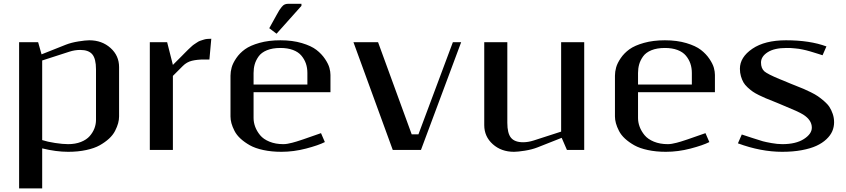

<svg xmlns="http://www.w3.org/2000/svg" viewBox="-20 -812 4580 1040"><path d="M208.5 -484.4V-53.2Q236.8 -43.9 278.1 -37.6Q319.3 -31.2 349.1 -31.2Q388.2 -31.2 418.5 -43.2Q448.7 -55.2 465.8 -74.7Q482.9 -94.2 491.5 -116.7Q500 -139.2 500 -162.6V-436.5Q500 -493.7 480 -517.6Q460 -541.5 414.6 -541.5Q385.3 -541.5 356.4 -532.2ZM83.5 -583.5H186.5L205.1 -517.6L336.4 -569.8Q366.2 -581.5 404.8 -587.6Q443.4 -593.8 463.4 -593.8Q532.2 -593.8 578.6 -552.2Q625 -510.7 625 -448.7V-181.2Q625 -163.6 619.9 -144.5Q614.7 -125.5 603.3 -103Q591.8 -80.6 570.6 -61Q549.3 -41.5 520.3 -25.1Q491.2 -8.8 447 0.7Q402.8 10.3 349.1 10.3Q283.7 10.3 208.5 -8.3V208.5H83.5Z M1114.3 -489.7H1085Q1047.9 -489.7 1019.8 -482.9Q991.7 -476.1 970.7 -455.1L916.5 -400.9V0H791.5V-583.5H885.3L916.5 -460.4L964.4 -508.3Q967.8 -511.7 981.7 -525.9Q995.6 -540 999 -543.2Q1002.4 -546.4 1014.2 -557.4Q1025.9 -568.4 1030.5 -571Q1035.2 -573.7 1045.7 -581.1Q1056.2 -588.4 1063 -590.6Q1069.8 -592.8 1080.6 -596.4Q1091.3 -600.1 1101.8 -601.1Q1112.3 -602.1 1124.5 -602.1Z M1612.8 -780.3 1478 -629.4 1438.5 -659.2 1477.1 -729Q1488.3 -749 1492.7 -756.3Q1497.1 -763.7 1505.6 -774.2Q1514.2 -784.7 1522.5 -788.1Q1530.8 -791.5 1542 -791.5H1612.8ZM1514.6 -31.2Q1524.9 -31.2 1537.1 -33.2Q1549.3 -35.2 1562.7 -38.8Q1576.2 -42.5 1585.4 -45.2Q1594.7 -47.9 1607.2 -52.2Q1619.6 -56.6 1622.1 -57.1L1718.8 -90.8L1739.7 -42.5Q1705.1 -24.9 1637.9 -7.3Q1570.8 10.3 1504.4 10.3Q1450.7 10.3 1406.5 0.7Q1362.3 -8.8 1333.3 -25.1Q1304.2 -41.5 1283 -61Q1261.7 -80.6 1250.2 -103Q1238.8 -125.5 1233.6 -144.5Q1228.5 -163.6 1228.5 -181.2V-401.9Q1228.5 -423.8 1234.9 -446.8Q1241.2 -469.7 1259.8 -497.1Q1278.3 -524.4 1307.1 -545.2Q1335.9 -565.9 1385.7 -579.8Q1435.5 -593.8 1499 -593.8Q1564.5 -593.8 1615.2 -578.6Q1666 -563.5 1694.1 -541.7Q1722.2 -520 1740.5 -492.7Q1758.8 -465.3 1764.4 -444.3Q1770 -423.3 1770 -406.2V-312.5H1353.5V-172.9Q1353.5 -148.9 1362.3 -125.2Q1371.1 -101.6 1388.9 -79.8Q1406.7 -58.1 1439.5 -44.7Q1472.2 -31.2 1514.6 -31.2ZM1353.5 -354H1645V-416.5Q1645 -444.3 1637 -467.8Q1628.9 -491.2 1612.5 -510.7Q1596.2 -530.3 1567.1 -541.3Q1538.1 -552.2 1499 -552.2Q1456.1 -552.2 1425.8 -539.8Q1395.5 -527.3 1380.6 -506.1Q1365.7 -484.9 1359.6 -463.1Q1353.5 -441.4 1353.5 -416.5Z M2260.3 0H2107.4Q2107.4 0 1894.5 -583.5H2027.8L2210 -84.5H2246.6L2433.1 -583.5H2478Z M2603 -583.5Q2603 -583.5 2728 -583.5V-147Q2728 -89.8 2748 -65.7Q2768.1 -41.5 2813.5 -41.5Q2841.3 -41.5 2871.6 -51.3L3019.5 -99.1V-583.5H3144.5V0H3050.8L3022.5 -65.4L2891.6 -13.7Q2861.8 -2 2823 4.2Q2784.2 10.3 2764.2 10.3Q2695.3 10.3 2649.2 -31Q2603 -72.3 2603 -134.3Z M3597.2 -31.2Q3607.4 -31.2 3619.6 -33.2Q3631.8 -35.2 3645.3 -38.8Q3658.7 -42.5 3668 -45.2Q3677.2 -47.9 3689.7 -52.2Q3702.1 -56.6 3704.6 -57.1L3801.3 -90.8L3822.3 -42.5Q3787.6 -24.9 3720.5 -7.3Q3653.3 10.3 3586.9 10.3Q3533.2 10.3 3489 0.7Q3444.8 -8.8 3415.8 -25.1Q3386.7 -41.5 3365.5 -61Q3344.2 -80.6 3332.8 -103Q3321.3 -125.5 3316.2 -144.5Q3311 -163.6 3311 -181.2V-401.9Q3311 -423.8 3317.4 -446.8Q3323.7 -469.7 3342.3 -497.1Q3360.8 -524.4 3389.6 -545.2Q3418.5 -565.9 3468.3 -579.8Q3518.1 -593.8 3581.5 -593.8Q3647 -593.8 3697.8 -578.6Q3748.5 -563.5 3776.6 -541.7Q3804.7 -520 3823 -492.7Q3841.3 -465.3 3846.9 -444.3Q3852.5 -423.3 3852.5 -406.2V-312.5H3436V-172.9Q3436 -148.9 3444.8 -125.2Q3453.6 -101.6 3471.4 -79.8Q3489.3 -58.1 3522 -44.7Q3554.7 -31.2 3597.2 -31.2ZM3436 -354H3727.5V-416.5Q3727.5 -444.3 3719.5 -467.8Q3711.4 -491.2 3695.1 -510.7Q3678.7 -530.3 3649.7 -541.3Q3620.6 -552.2 3581.5 -552.2Q3538.6 -552.2 3508.3 -539.8Q3478 -527.3 3463.1 -506.1Q3448.2 -484.9 3442.1 -463.1Q3436 -441.4 3436 -416.5Z M4217.8 -31.2Q4291 -31.2 4334.2 -58.8Q4377.4 -86.4 4377.4 -120.6Q4377.4 -161.6 4330.6 -191.4Q4305.2 -207.5 4223.1 -240.7Q4210.4 -246.1 4201.2 -250Q4189.9 -254.9 4164.8 -264.9Q4139.6 -274.9 4126.5 -280.3Q4113.3 -285.6 4091.6 -296.4Q4069.8 -307.1 4057.6 -315.7Q4045.4 -324.2 4030.3 -337.9Q4015.1 -351.6 4007.1 -365.7Q3999 -379.9 3993.4 -398.9Q3987.8 -418 3987.8 -439.5Q3987.8 -502 4055.2 -547.9Q4122.6 -593.8 4237.8 -593.8Q4366.7 -593.8 4456.5 -560.5L4435.5 -512.7Q4430.2 -514.6 4411.1 -520.5Q4392.1 -526.4 4387.5 -527.8Q4382.8 -529.3 4367.4 -533.9Q4352.1 -538.6 4346.4 -539.6Q4340.8 -540.5 4327.9 -543.7Q4314.9 -546.9 4307.1 -547.6Q4299.3 -548.3 4287.4 -549.8Q4275.4 -551.3 4263.9 -551.8Q4252.4 -552.2 4239.7 -552.2Q4174.3 -552.2 4138.2 -529.1Q4102.1 -505.9 4102.1 -473.1Q4102.1 -441.9 4120.6 -425.3Q4137.7 -410.6 4202.1 -383.8Q4208.5 -381.3 4221.7 -376Q4248.5 -364.7 4263.7 -358.4Q4271 -355.5 4295.4 -345.7Q4319.8 -335.9 4333.5 -330.3Q4347.2 -324.7 4371.3 -312.7Q4395.5 -300.8 4410.4 -290.5Q4425.3 -280.3 4443.8 -264.4Q4462.4 -248.5 4472.9 -232.4Q4483.4 -216.3 4490.7 -194.8Q4498 -173.3 4498 -149.9Q4498 -124.5 4488.3 -101.6Q4478.5 -78.6 4456.5 -57.9Q4434.6 -37.1 4402.3 -22.2Q4370.1 -7.3 4322.5 1.5Q4274.9 10.3 4216.8 10.3Q4101.1 10.3 3977.1 -35.6L3998 -83.5Q4008.3 -80.1 4052 -65.7Q4095.7 -51.3 4111.8 -46.9Q4127.9 -42.5 4159.4 -36.9Q4190.9 -31.2 4217.8 -31.2Z"/></svg>

Font: Resagnicto
Style: Bold
Weight: 700
Version: Version 0.9991